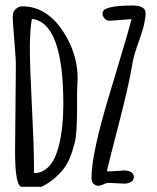

<svg xmlns="http://www.w3.org/2000/svg" viewBox="-20 -684 579 709"><path d="M26.9 0ZM439.5 -5.9 380.4 -8.8Q374 -8.8 362.8 -3.4Q351.6 2 343 2Q334.5 2 326.2 -4.6Q317.9 -11.2 317.9 -27.8Q317.9 -117.2 385.3 -339.4Q452.6 -561.5 465.8 -613.3L384.3 -607.4Q373.5 -607.4 366 -616Q358.4 -624.5 358.4 -635.3Q358.4 -663.6 468.3 -663.6Q517.6 -663.6 517.6 -635.7Q517.6 -600.6 495.8 -540.3Q474.1 -480 470.2 -455.6Q457.5 -376 418 -223.6Q378.4 -71.3 374.5 -51.3H391.6L433.6 -54.2V-54.7Q474.1 -54.7 474.1 -30.3Q474.1 -18.1 463.4 -12Q452.6 -5.9 439.5 -5.9ZM35.6 -125 38.6 -439.9Q38.6 -472.2 32.7 -538.3Q26.9 -604.5 26.9 -622.6Q26.9 -640.6 38.1 -650.6Q49.3 -660.6 62 -660.6Q165 -660.6 229.5 -540Q266.6 -471.2 266.6 -394.5L264.6 -344.2V-289.1Q264.6 -188.5 255.6 -154.8Q246.6 -121.1 236.8 -98.6Q227.1 -76.2 213.4 -58.6Q181.6 -18.6 133.3 5.9H61Q35.6 5.9 35.6 -125ZM105.5 -68.8V-44.9Q192.4 -44.9 210 -220.7Q213.9 -261.2 213.9 -298.8Q213.9 -600.6 97.7 -614.3Q90.3 -574.7 90.3 -505.6Q90.3 -436.5 97.9 -289.6Q105.5 -142.6 105.5 -68.8Z"/></svg>

Font: Amatic
Style: Bold
Weight: 700
Width: 3
Version: Version 2.000; ttfautohint (v0.92-dirty) -l 8 -r 50 -G 50 -x